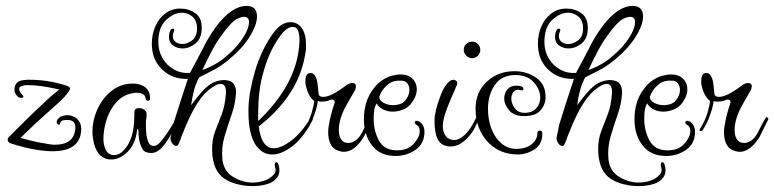

<svg xmlns="http://www.w3.org/2000/svg" viewBox="-20 -524 2621 650"><path d="M158 -12Q132 -12 97 -18Q62 -24 18 -38Q6 -41 6 -52Q6 -57 10 -60L53 -103Q64 -114 75 -124.5Q86 -135 97 -146Q121 -169 141 -187.5Q161 -206 181 -221Q146 -229 119.5 -232.5Q93 -236 70 -236Q59 -235 52 -232.5Q45 -230 45 -222Q45 -213 58 -200L59 -198V-197Q59 -195 58 -194Q57 -193 51 -193Q44 -193 40 -197Q29 -208 29 -220Q29 -251 62 -253L72 -254H81Q143 -254 205 -234Q217 -230 217 -224Q217 -219 208 -208Q198 -194 178 -176L120 -124Q104 -110 86.5 -93Q69 -76 49 -57Q72 -51 90.5 -46.5Q109 -42 123 -40Q152 -34 165 -34Q231 -34 235 -89Q237 -118 208 -118Q187 -118 185 -110Q183 -102 180 -102Q172 -102 172 -112Q172 -120 185 -129Q198 -134 208 -134Q226 -134 241 -122Q255 -108 255 -88Q254 -12 158 -12Z M356 16Q313 16 298 -38Q296 -48 294.5 -57.5Q293 -67 293 -77Q293 -117 310 -154.5Q327 -192 358 -216.5Q389 -241 429 -241H437Q439 -240 444 -240Q488 -232 488 -191Q488 -183 481 -183Q473 -183 473 -191Q471 -202 462.5 -206Q454 -210 440 -210Q434 -210 432 -209Q398 -204 375 -179Q352 -154 341 -119.5Q330 -85 330 -52Q330 -35 338 -17Q346 1 367 1Q381 1 394 -10.5Q407 -22 416 -39Q427 -60 431 -85Q435 -110 435 -145Q435 -158 451 -158Q460 -158 468 -153Q475 -148 476 -141Q476 -136 476 -130.5Q476 -125 475 -120Q474 -115 474 -109Q474 -103 474 -98Q474 -64 481 -46Q487 -30 500 -30Q510 -30 519 -39Q526 -46 537 -61Q548 -76 558 -92Q568 -108 572 -117Q575 -122 578 -122Q580 -122 581.5 -119.5Q583 -117 581 -113Q570 -89 556.5 -64.5Q543 -40 525 -21Q518 -15 510 -10.5Q502 -6 491 -6Q482 -6 473.5 -9.5Q465 -13 461 -22Q454 -35 451 -51Q448 -67 449 -82Q447 -87 446 -87Q444 -87 444 -83Q439 -37 412 -10Q386 16 356 16Z M837 106Q829 106 821 105.5Q813 105 805 104Q761 97 736 78Q711 59 703 24Q700 12 699 1.5Q698 -9 698 -19Q698 -53 708.5 -80Q719 -107 730.5 -137Q742 -167 745 -209Q746 -240 727 -240Q716 -240 701.5 -230.5Q687 -221 673 -207Q646 -177 624 -131Q618 -119 610.5 -101.5Q603 -84 594 -61Q584 -31 580 -31Q579 -30 577 -30Q569 -30 563 -39Q557 -47 557 -57L567 -105Q576 -134 588 -171.5Q600 -209 616 -257Q564 -255 529 -288.5Q494 -322 494 -376Q494 -407 505.5 -434Q517 -461 539 -478Q561 -495 590 -495Q619 -495 641 -479.5Q663 -464 663 -430Q663 -394 642 -377Q621 -360 598 -360Q580 -360 566 -370Q552 -380 552 -399Q552 -410 556 -419Q559 -427 565 -427Q573 -427 568 -416Q565 -409 565 -402Q565 -389 574.5 -382Q584 -375 597 -375Q614 -375 630.5 -387.5Q647 -400 647 -428Q647 -454 631.5 -467.5Q616 -481 596 -481Q569 -481 542.5 -456.5Q516 -432 516 -382Q516 -351 530.5 -326.5Q545 -302 569.5 -288.5Q594 -275 623 -277Q634 -297 644.5 -317Q655 -337 665 -356Q684 -396 711 -433Q764 -504 815 -504Q850 -504 850 -468Q850 -439 824 -398Q799 -358 752 -320Q726 -299 704 -287.5Q682 -276 654 -262Q643 -241 637 -219Q631 -197 627 -168Q646 -193 657.5 -206.5Q669 -220 678 -228Q706 -253 740 -253Q763 -252 771.5 -239.5Q780 -227 779 -209Q777 -173 764 -136Q751 -99 740 -61.5Q729 -24 733 17Q738 56 769.5 75Q801 94 835 94Q856 94 875 87.5Q894 81 906 68Q913 61 913 52Q913 49 912.5 46.5Q912 44 911 41Q910 38 910 34Q910 25 916 25Q920 25 923 34Q926 43 926 52Q926 63 921 73Q909 92 885.5 99Q862 106 837 106ZM665 -287Q714 -304 750 -337Q789 -370 811 -410Q823 -433 823 -449Q823 -467 806 -467Q798 -467 784 -461Q763 -451 729 -403Q712 -380 697 -351.5Q682 -323 665 -287Z M902 -1Q877 -1 860 -17Q821 -50 821 -147Q821 -180 827 -214Q833 -248 843 -282Q865 -357 906 -413Q932 -449 964 -449Q986 -449 1001 -430Q1016 -409 1016 -373V-360Q1016 -356 1015.5 -352.5Q1015 -349 1014 -345Q993 -203 856 -96Q865 -22 907 -22Q930 -22 962 -45Q997 -69 1032 -125Q1035 -129 1036 -129Q1039 -129 1039 -122Q1039 -119 1037 -115Q998 -40 945 -13Q923 -1 902 -1ZM854 -114Q971 -226 990 -346Q992 -358 993 -368.5Q994 -379 994 -388Q994 -408 989 -420.5Q984 -433 971 -433Q946 -433 917 -385Q900 -359 888 -328.5Q876 -298 867 -262Q854 -211 854 -139Z M1144 -10Q1142 -10 1138.5 -10.5Q1135 -11 1131 -12Q1091 -21 1091 -77Q1091 -82 1091.5 -87.5Q1092 -93 1093 -98Q1096 -117 1101 -136.5Q1106 -156 1113 -176V-178Q1113 -187 1104 -187Q1099 -187 1091 -183Q1079 -180 1071 -180H1065Q1062 -180 1056 -182Q1054 -163 1043.5 -133.5Q1033 -104 1019 -84Q1017 -80 1012 -80Q1005 -80 1011 -90Q1028 -117 1035.5 -143.5Q1043 -170 1044 -182Q1024 -196 1015 -236Q1014 -238 1014 -243V-249Q1014 -277 1031 -277Q1044 -277 1051 -258Q1054 -250 1055.5 -236.5Q1057 -223 1059 -203Q1063 -196 1074 -196Q1101 -196 1152 -235Q1163 -243 1173 -243Q1185 -243 1185 -232Q1185 -231 1184.5 -228Q1184 -225 1183 -221L1155 -172Q1140 -146 1133.5 -124Q1127 -102 1127 -85Q1127 -51 1147 -42Q1151 -41 1154 -40.5Q1157 -40 1159 -40Q1172 -40 1185 -49.5Q1198 -59 1208 -80L1219 -102L1231 -123Q1232 -127 1236 -127Q1238 -127 1240 -124.5Q1242 -122 1241 -120Q1238 -114 1231 -100Q1224 -86 1217.5 -72.5Q1211 -59 1208 -55Q1178 -10 1144 -10Z M1319 4Q1267 4 1239.5 -31.5Q1212 -67 1212 -120Q1212 -182 1244 -223Q1267 -255 1304 -267Q1313 -269 1320.5 -270.5Q1328 -272 1335 -272Q1362 -272 1376.5 -257.5Q1391 -243 1391 -222Q1391 -197 1370 -171Q1360 -159 1343 -152.5Q1326 -146 1309 -146Q1293 -146 1278 -153Q1263 -160 1255 -174Q1249 -164 1247 -151.5Q1245 -139 1245 -122Q1245 -81 1263 -48Q1281 -15 1324 -15Q1361 -15 1381 -37.5Q1401 -60 1401 -80Q1401 -96 1389 -102Q1384 -105 1384 -109Q1384 -115 1390 -115Q1400 -115 1408.5 -104.5Q1417 -94 1417 -78Q1417 -38 1387 -17Q1357 4 1319 4ZM1311 -168Q1322 -168 1333.5 -171.5Q1345 -175 1352 -184Q1366 -201 1366 -219Q1366 -233 1359 -242Q1352 -251 1338 -251H1332Q1306 -251 1290 -235Q1272 -220 1264 -196Q1264 -184 1278.5 -176Q1293 -168 1311 -168Z M1578 -327Q1567 -327 1558.5 -335.5Q1550 -344 1550 -355Q1550 -367 1558.5 -375Q1567 -383 1578 -383Q1590 -383 1598 -375Q1606 -367 1606 -355Q1606 -344 1598 -335.5Q1590 -327 1578 -327ZM1505 -28Q1501 -28 1498 -28.5Q1495 -29 1491 -30Q1471 -34 1461 -54.5Q1451 -75 1451 -116Q1451 -147 1471 -199Q1481 -227 1494 -241Q1504 -254 1516 -254Q1521 -254 1526 -249Q1528 -247 1528 -243Q1528 -237 1524 -230L1516 -211Q1514 -206 1511 -200Q1508 -194 1505 -186Q1479 -126 1479 -97Q1479 -79 1488 -65Q1499 -50 1518 -50Q1540 -50 1565 -80Q1573 -90 1580 -102.5Q1587 -115 1592 -126Q1594 -131 1597 -131Q1604 -131 1601 -121Q1595 -107 1588.5 -93.5Q1582 -80 1573 -69Q1541 -28 1505 -28Z M1734 -1Q1670 -1 1630 -45Q1590 -89 1590 -156Q1590 -212 1628 -247.5Q1666 -283 1722 -283Q1763 -283 1795 -261Q1827 -239 1827 -196Q1827 -171 1810.5 -151Q1794 -131 1754 -131Q1720 -131 1703.5 -150.5Q1687 -170 1687 -191Q1687 -208 1697.5 -221Q1708 -234 1728 -234Q1732 -234 1736 -233.5Q1740 -233 1744 -232Q1752 -229 1752 -223Q1752 -216 1742 -219Q1727 -223 1719 -213.5Q1711 -204 1711 -190Q1711 -174 1722.5 -158Q1734 -142 1756 -142Q1782 -142 1795.5 -157.5Q1809 -173 1809 -194Q1809 -220 1787.5 -245Q1766 -270 1725 -270Q1678 -270 1655 -236Q1632 -202 1632 -156Q1632 -119 1643.5 -88.5Q1655 -58 1677 -39Q1699 -20 1728 -20Q1760 -20 1779.5 -35.5Q1799 -51 1799 -72Q1799 -82 1808 -82Q1816 -82 1816 -71Q1816 -36 1790.5 -19Q1765 -2 1734 -1Z M2144 106Q2136 106 2128 105.5Q2120 105 2112 104Q2068 97 2043 78Q2018 59 2010 24Q2007 12 2006 1.5Q2005 -9 2005 -19Q2005 -53 2015.5 -80Q2026 -107 2037.5 -137Q2049 -167 2052 -209Q2053 -240 2034 -240Q2023 -240 2008.5 -230.5Q1994 -221 1980 -207Q1953 -177 1931 -131Q1925 -119 1917.5 -101.5Q1910 -84 1901 -61Q1891 -31 1887 -31Q1886 -30 1884 -30Q1876 -30 1870 -39Q1864 -47 1864 -57L1874 -105Q1883 -134 1895 -171.5Q1907 -209 1923 -257Q1871 -255 1836 -288.5Q1801 -322 1801 -376Q1801 -407 1812.5 -434Q1824 -461 1846 -478Q1868 -495 1897 -495Q1926 -495 1948 -479.5Q1970 -464 1970 -430Q1970 -394 1949 -377Q1928 -360 1905 -360Q1887 -360 1873 -370Q1859 -380 1859 -399Q1859 -410 1863 -419Q1866 -427 1872 -427Q1880 -427 1875 -416Q1872 -409 1872 -402Q1872 -389 1881.5 -382Q1891 -375 1904 -375Q1921 -375 1937.5 -387.5Q1954 -400 1954 -428Q1954 -454 1938.5 -467.5Q1923 -481 1903 -481Q1876 -481 1849.5 -456.5Q1823 -432 1823 -382Q1823 -351 1837.5 -326.5Q1852 -302 1876.5 -288.5Q1901 -275 1930 -277Q1941 -297 1951.5 -317Q1962 -337 1972 -356Q1991 -396 2018 -433Q2071 -504 2122 -504Q2157 -504 2157 -468Q2157 -439 2131 -398Q2106 -358 2059 -320Q2033 -299 2011 -287.5Q1989 -276 1961 -262Q1950 -241 1944 -219Q1938 -197 1934 -168Q1953 -193 1964.5 -206.5Q1976 -220 1985 -228Q2013 -253 2047 -253Q2070 -252 2078.5 -239.5Q2087 -227 2086 -209Q2084 -173 2071 -136Q2058 -99 2047 -61.5Q2036 -24 2040 17Q2045 56 2076.5 75Q2108 94 2142 94Q2163 94 2182 87.5Q2201 81 2213 68Q2220 61 2220 52Q2220 49 2219.5 46.5Q2219 44 2218 41Q2217 38 2217 34Q2217 25 2223 25Q2227 25 2230 34Q2233 43 2233 52Q2233 63 2228 73Q2216 92 2192.5 99Q2169 106 2144 106ZM1972 -287Q2021 -304 2057 -337Q2096 -370 2118 -410Q2130 -433 2130 -449Q2130 -467 2113 -467Q2105 -467 2091 -461Q2070 -451 2036 -403Q2019 -380 2004 -351.5Q1989 -323 1972 -287Z M2235 4Q2183 4 2155.5 -31.5Q2128 -67 2128 -120Q2128 -182 2160 -223Q2183 -255 2220 -267Q2229 -269 2236.5 -270.5Q2244 -272 2251 -272Q2278 -272 2292.5 -257.5Q2307 -243 2307 -222Q2307 -197 2286 -171Q2276 -159 2259 -152.5Q2242 -146 2225 -146Q2209 -146 2194 -153Q2179 -160 2171 -174Q2165 -164 2163 -151.5Q2161 -139 2161 -122Q2161 -81 2179 -48Q2197 -15 2240 -15Q2277 -15 2297 -37.5Q2317 -60 2317 -80Q2317 -96 2305 -102Q2300 -105 2300 -109Q2300 -115 2306 -115Q2316 -115 2324.5 -104.5Q2333 -94 2333 -78Q2333 -38 2303 -17Q2273 4 2235 4ZM2227 -168Q2238 -168 2249.5 -171.5Q2261 -175 2268 -184Q2282 -201 2282 -219Q2282 -233 2275 -242Q2268 -251 2254 -251H2248Q2222 -251 2206 -235Q2188 -220 2180 -196Q2180 -184 2194.5 -176Q2209 -168 2227 -168Z M2484 -10Q2482 -10 2478.5 -10.5Q2475 -11 2471 -12Q2431 -21 2431 -77Q2431 -82 2431.5 -87.5Q2432 -93 2433 -98Q2436 -117 2441 -136.5Q2446 -156 2453 -176V-178Q2453 -187 2444 -187Q2439 -187 2431 -183Q2419 -180 2411 -180H2405Q2402 -180 2396 -182Q2394 -163 2383.5 -133.5Q2373 -104 2359 -84Q2357 -80 2352 -80Q2345 -80 2351 -90Q2368 -117 2375.5 -143.5Q2383 -170 2384 -182Q2364 -196 2355 -236Q2354 -238 2354 -243V-249Q2354 -277 2371 -277Q2384 -277 2391 -258Q2394 -250 2395.5 -236.5Q2397 -223 2399 -203Q2403 -196 2414 -196Q2441 -196 2492 -235Q2503 -243 2513 -243Q2525 -243 2525 -232Q2525 -231 2524.5 -228Q2524 -225 2523 -221L2495 -172Q2480 -146 2473.5 -124Q2467 -102 2467 -85Q2467 -51 2487 -42Q2491 -41 2494 -40.5Q2497 -40 2499 -40Q2512 -40 2525 -49.5Q2538 -59 2548 -80L2559 -102L2571 -123Q2572 -127 2576 -127Q2578 -127 2580 -124.5Q2582 -122 2581 -120Q2578 -114 2571 -100Q2564 -86 2557.5 -72.5Q2551 -59 2548 -55Q2518 -10 2484 -10Z"/></svg>

Font: Puppies Play
Style: Regular
Weight: 400
Designer: Robert E. Leuschke
Foundry: Robert E. Leuschke
Version: Version 1.010; ttfautohint (v1.8.3)